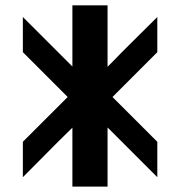

<svg xmlns="http://www.w3.org/2000/svg" viewBox="-20 -694 672 714"><path d="M380 -220V0H249.2V-219.2Q240 -210 195.8 -166.7L65 -35V-166.7L231.7 -333.3L65 -500V-630.8L249.2 -446.7V-674.2H380V-445.8Q390.8 -455.8 433.3 -500L565 -630.8V-500L398.3 -333.3L565 -166.7V-35Z"/></svg>

Font: 0xA000-Squareish
Style: Squareish-Bold
Weight: 700
Version: Version 0.1